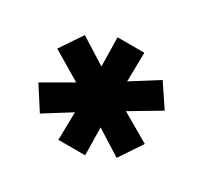

<svg xmlns="http://www.w3.org/2000/svg" viewBox="-93 -823 673 639"><g transform="rotate(30 243.5 -503.0)"><path d="M193 -306 195 -413 96 -351 40 -438 149 -501 38 -567 95 -652 195 -589 193 -700H296L294 -589L394 -652L451 -567L340 -501L449 -438L391 -351L294 -412L296 -306Z"/></g></svg>

Font: Red Hat Display Black
Style: Regular
Weight: 900
Designer: Pentagram, MCKL
Foundry: Pentagram, MCKL
Version: Version 1.023; ttfautohint (v1.8.3)